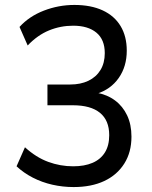

<svg xmlns="http://www.w3.org/2000/svg" viewBox="-20 -748 616 777"><path d="M278 9Q234 9 192 -0.5Q150 -10 113 -29Q76 -48 47 -75L81 -152Q126 -111 175 -93Q224 -75 276 -75Q322 -75 354.5 -89Q387 -103 404.5 -131Q422 -159 422 -201Q422 -261 384.5 -291.5Q347 -322 275 -322H172V-406H264Q306 -406 337.5 -421Q369 -436 386.5 -464.5Q404 -493 404 -533Q404 -588 370 -616Q336 -644 276 -644Q225 -644 178.5 -625Q132 -606 92 -564L59 -639Q98 -682 157.5 -705Q217 -728 281 -728Q348 -728 395.5 -706Q443 -684 468 -642.5Q493 -601 493 -543Q493 -479 460.5 -432.5Q428 -386 370 -368V-373Q414 -365 445.5 -341.5Q477 -318 494.5 -281Q512 -244 512 -195Q512 -132 483 -86Q454 -40 402 -15.5Q350 9 278 9Z"/></svg>

Font: Nunitoga
Style: Medium
Weight: 500
Designer: Vernon Adams
Foundry: Vernon Adams
Version: Version 1.0